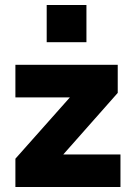

<svg xmlns="http://www.w3.org/2000/svg" viewBox="-20 -753 527 773"><path d="M42 0V-114L297 -401V-361H42V-492H454V-379L194 -85V-131H465V0ZM168 -583V-733H328V-583Z"/></svg>

Font: Nunito Sans 12pt ExtraLight 12pt Black
Style: Regular
Weight: 900
Version: Version 3.101;gftools[0.9.27]